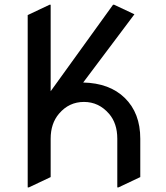

<svg xmlns="http://www.w3.org/2000/svg" viewBox="-20 -777 704 816"><path d="M97.7 19.5V-712.9L190.4 -756.8H195.3V-389.2L460.4 -756.8H465.3L551.3 -716.3L333.5 -426.3Q445.8 -423.8 510.3 -360.8Q576.2 -296.4 576.2 -187.5V-24.4L483.4 19.5H478.5V-187.5Q478.5 -252.9 443.4 -293.5Q399.9 -343.8 336.9 -343.8Q272.9 -343.8 230.5 -293.5Q195.3 -252 195.3 -187.5V-24.4L102.5 19.5Z"/></svg>

Font: Nova Round
Style: Book
Weight: 400
Version: Version 2.000